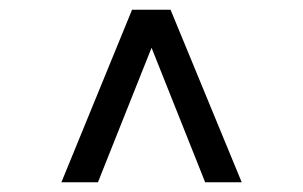

<svg xmlns="http://www.w3.org/2000/svg" viewBox="-20 -688 622 394"><path d="M106 -314 251 -668H330L476 -314H401L291 -590L181 -314Z"/></svg>

Font: Gantari
Style: Regular
Weight: 400
Designer: Anugrah Pasau
Foundry: Lafontype
Version: Version 1.000; ttfautohint (v1.8.3)